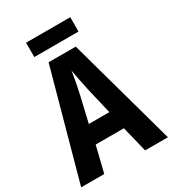

<svg xmlns="http://www.w3.org/2000/svg" viewBox="-208 -990 992 1102"><g transform="rotate(-30 288.0 -438.5)"><path d="M424 0 382 -171H195L153 0H0L197 -715H377L575 0ZM314 -471Q307 -503 299.5 -541.5Q292 -580 287 -608Q283 -579 276 -542Q269 -505 262 -473L220 -293H356ZM434 -877V-782H141V-877Z"/></g></svg>

Font: Noto Sans Myanmar UI Condensed
Style: Bold
Weight: 700
Width: 3
Designer: Monotype Design Team
Foundry: Monotype Imaging Inc.
Version: Version 2.103; ttfautohint (v1.8.4.7-5d5b)